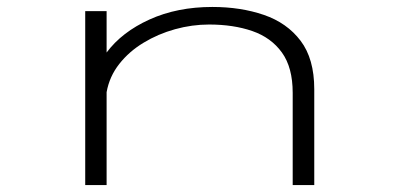

<svg xmlns="http://www.w3.org/2000/svg" viewBox="-20 -532 1140 552"><path d="M225 0V-500H286.5V-381Q330.5 -440 410 -476Q489.5 -512 590.5 -512Q672 -512 738.5 -489.2Q805 -466.5 844.2 -414.8Q883.5 -363 883.5 -275.5V0H821.5V-265Q821.5 -338 790.5 -381Q759.5 -424 705.2 -442.8Q651 -461.5 581 -461.5Q532 -461.5 483.2 -448Q434.5 -434.5 392.8 -409.2Q351 -384 322.8 -348Q294.5 -312 286.5 -267V0Z"/></svg>

Font: Trispace Expanded ExtraLight
Style: Regular
Weight: 200
Width: 7
Designer: Tyler Finck
Foundry: Etcetera Type Company
Version: Version 1.210; ttfautohint (v1.8.3)